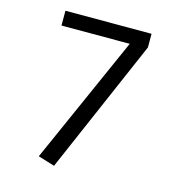

<svg xmlns="http://www.w3.org/2000/svg" viewBox="-107 -798 828 900"><g transform="rotate(15 307.5 -348.0)"><path d="M517.9 -640 236.4 9.7 155.9 -14.9 431.3 -634.4H100V-706.2H517.9Z"/></g></svg>

Font: Fira Code Fixed
Style: Regular
Weight: 400
Monospace: yes
Designer: Carrois Corporate, Edenspiekermann AG, Nikita Prokopov
Foundry: Carrois Corporate, Edenspiekermann AG, Nikita Prokopov
Version: Version 5.002